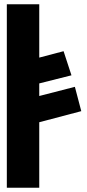

<svg xmlns="http://www.w3.org/2000/svg" viewBox="-20 -880 408 900"><path d="M12 0H164V-307L361 -359L331 -473L164 -430V-489L315 -527L278 -640L164 -610V-860H12Z"/></svg>

Font: Ny Stormning
Style: Sv
Weight: 900
Designer: Robert Jablonski, Mew Too
Foundry: Cannot Into Space Fonts
Version: Version 0.90